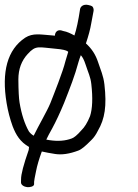

<svg xmlns="http://www.w3.org/2000/svg" viewBox="-40 -748 582 810"><path d="M191.6 -597.5C187.3 -598 181.5 -598.5 175.4 -599C132 -602 99.1 -609.9 66.3 -589C-9.1 -538.7 -34.1 -445 -12.1 -313C-6.5 -279.2 2 -246.5 13.4 -215.1C27.6 -178.4 45 -149.4 82.6 -128C82.1 -124.6 81.6 -120.8 81 -115.1C59.8 -54.2 48.4 -12.7 48.8 9.7L48.6 20.6C47.7 32.5 62.1 40.2 74.7 41.5C87 42.4 102.5 38.9 103.8 29.9L103.9 18.8C104 15.2 106.8 -1.4 112.1 -26C116.6 -49.4 124.6 -76.6 136.4 -108.9C151.3 -105.5 170.4 -101.9 192.5 -98.4C221.3 -93.9 253.7 -99 290.2 -112.7C304.7 -118 321.6 -133.1 345.8 -157.5C356.3 -167.7 364.5 -179.5 372.9 -196.3C402.4 -246.8 411 -301 400.5 -391.9C396.1 -429.3 385 -451.4 373.7 -486C363.5 -516.9 347.6 -542.1 322.5 -564.8C332.9 -595.4 341 -625.3 345 -649.8C349.5 -674.3 352.6 -691.1 354.4 -699.9C355.7 -705.8 355.3 -713 350.8 -719.6C346.4 -723.6 339.2 -725.8 332.1 -727C312.6 -731.2 300.8 -721.6 298 -710.7C290.6 -661.4 282.7 -624.1 273.9 -598.3C258.1 -607.2 241.5 -614.7 227.8 -616.9L217.6 -619.9L217 -620C202.7 -622.6 192.1 -613.1 191.6 -597.5ZM155.3 -159C160.4 -170.1 169.4 -187.2 180.6 -207C196.6 -236.7 213.2 -272.1 230.3 -313.4C256.3 -379.8 275.2 -426.8 291.5 -487.5C294.6 -497.9 297.4 -506.1 301 -515.2C308.8 -506.3 314.1 -496.6 321.2 -475.3C332.2 -441 341.9 -423.9 345.2 -393.7C352 -334.2 349.9 -289 339.9 -258.1C328.7 -230.1 316.2 -210.7 303.8 -198.8C285.9 -178 271.9 -167 262.7 -163.9C235.7 -153.7 204.8 -151.3 169 -156.7C163.6 -157.6 160.5 -158.1 155.3 -159ZM247.8 -529.1C245 -520.8 240.7 -506.7 236 -489.8C225.2 -445.2 188.3 -353.1 172.1 -312C158.3 -278.6 122.3 -217.4 102.1 -175.5C94.2 -180.2 87.6 -185.7 81.8 -193.8C64.4 -224.5 50.8 -265.3 42.5 -315.5C39.6 -332.7 37.8 -365.7 37.5 -413.2C37.6 -456.7 50.8 -491.9 76.7 -520C111.8 -558.9 122.2 -548.4 196.9 -542.1C223.4 -540.1 239.5 -535.5 244.7 -531.9C246 -530.7 244.7 -531.8 247.8 -529.1Z"/></svg>

Font: MewTooHand
Style: BdCondLta
Weight: 400
Designer: Mew Too, Robert Jablonski
Version: Version 0.77